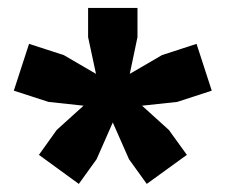

<svg xmlns="http://www.w3.org/2000/svg" viewBox="-20 -828 571 486"><path d="M339.5 -560.5 407.5 -499 453 -436 351.5 -362.5 306.5 -425 265.5 -518 224.5 -425 179.5 -362.5 78.5 -436 123.5 -499 191.5 -560.5 103 -570 15 -598.5 53.5 -717 141.5 -688.5 223 -641 203 -734V-808H328V-734L308.5 -641L390 -688.5L477.5 -717L516 -598.5L428.5 -570Z"/></svg>

Font: Encode Sans SmExp XBd
Style: Regular
Weight: 800
Width: 6
Designer: Multiple Designers
Foundry: Impallari Type
Version: Version 3.002; ttfautohint (v1.8.3) -l 8 -r 50 -G 200 -x 14 